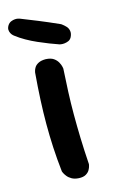

<svg xmlns="http://www.w3.org/2000/svg" viewBox="-118 -731 458 774"><g transform="rotate(-15 111.0 -344.0)"><path d="M111 -1Q94 -2 82.5 -8.5Q71 -15 64 -24Q57 -33 54.5 -39Q52 -45 52 -45Q46 -99 43.5 -148Q41 -197 41 -245.5Q41 -294 43.5 -346Q46 -398 51 -458Q51 -458 52.5 -464.5Q54 -471 59 -479Q64 -487 75.5 -493Q87 -499 106 -499Q127 -498 138.5 -490Q150 -482 156 -471Q162 -460 163.5 -452Q165 -444 165 -444Q162 -395 160 -348.5Q158 -302 158 -254.5Q158 -207 159.5 -155.5Q161 -104 165 -45Q165 -45 163.5 -38Q162 -31 157 -22Q152 -13 141 -6.5Q130 0 111 -1ZM176 -542Q158 -548 136.5 -556.5Q115 -565 92 -575Q69 -585 47 -597.5Q25 -610 7 -624Q7 -624 3 -627.5Q-1 -631 -4.5 -637.5Q-8 -644 -8.5 -652Q-9 -660 -3 -670Q3 -679 11.5 -682.5Q20 -686 28 -686.5Q36 -687 41.5 -685.5Q47 -684 47 -684Q80 -671 117 -656Q154 -641 203 -619Q203 -619 209 -614.5Q215 -610 222 -602.5Q229 -595 231 -583.5Q233 -572 226 -558Q221 -549 213 -545.5Q205 -542 196.5 -541Q188 -540 182 -541Q176 -542 176 -542Z"/></g></svg>

Font: Sour Gummy Medium
Style: Regular
Weight: 500
Designer: Stefie Justprince
Foundry: Eifetstype
Version: Version 1.000